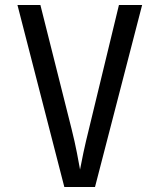

<svg xmlns="http://www.w3.org/2000/svg" viewBox="-20 -750 640 770"><path d="M238 0 50 -730H142L267 -233Q280 -181 288.5 -137Q297 -93 301 -70Q305 -93 314.5 -137.5Q324 -182 337 -234L457 -730H550L361 0Z"/></svg>

Font: JetBrainsMonoNL NF
Style: Regular
Weight: 400
Designer: Philipp Nurullin, Konstantin Bulenkov
Foundry: JetBrains
Version: Version 2.304; ttfautohint (v1.8.4.7-5d5b);Nerd Fonts 3.2.1